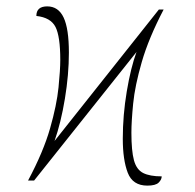

<svg xmlns="http://www.w3.org/2000/svg" viewBox="-20 -566 612 602"><path d="M442 16Q396 16 380.5 -24.5Q365 -65 365 -131Q365 -205 377.5 -279.5Q390 -354 408 -403L87 0H68Q116 -90 137 -163.5Q158 -237 163.5 -292Q169 -347 169 -378Q169 -452 154 -481.5Q139 -511 94 -516Q94 -546 128 -546Q163 -546 179.5 -511Q196 -476 196 -401Q196 -332 183.5 -256.5Q171 -181 151 -124L478 -536H493Q446 -446 424.5 -371.5Q403 -297 397.5 -241Q392 -185 392 -150Q392 -93 400 -63.5Q408 -34 429 -23.5Q450 -13 487 -13Q487 -3 477.5 6.5Q468 16 442 16Z"/></svg>

Font: Noto Serif Thin
Style: Italic
Weight: 100
Italic angle: -12°
Designer: Monotype Design Team
Foundry: Monotype Imaging Inc.
Version: Version 2.014; ttfautohint (v1.8.4.7-5d5b)